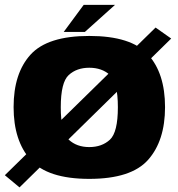

<svg xmlns="http://www.w3.org/2000/svg" viewBox="-32 -752 751 812"><path d="M-11.5 -11 50.5 40.5 692 -589 626 -635.5ZM345.5 4.5Q523 4.5 594.5 -76.2Q666 -157 666 -299Q666 -442 594.5 -521Q523 -600 345.5 -600Q169 -600 97.2 -521Q25.5 -442 25.5 -299Q25.5 -157 97.2 -76.2Q169 4.5 345.5 4.5ZM345.5 -130Q292.5 -130 258.8 -161.2Q225 -192.5 225 -298.5Q225 -404 258.8 -434.8Q292.5 -465.5 345.5 -465.5Q399 -465.5 432.8 -434.8Q466.5 -404 466.5 -298.5Q466.5 -192.5 432.8 -161.2Q399 -130 345.5 -130ZM237.5 -617H327L454.5 -731.5H322Z"/></svg>

Font: Anybody Thin ExtraBold
Style: Regular
Weight: 800
Version: Version 1.113;gftools[0.9.25]